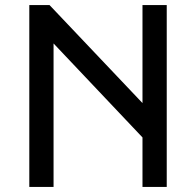

<svg xmlns="http://www.w3.org/2000/svg" viewBox="-20 -740 776 760"><path d="M544 -720V-332L176 -720H96V0H192V-568L544 -196V0H640V-720Z"/></svg>

Font: Kufam Arabic Latin Roman Normal
Style: Regular
Weight: 400
Designer: Wael Morcos & Artur Schmal
Version: Version 1.200;PS 001.200;hotconv 1.0.88;makeotf.lib2.5.64775